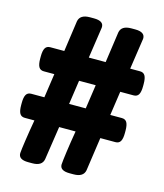

<svg xmlns="http://www.w3.org/2000/svg" viewBox="-105 -765 724 847"><g transform="rotate(15 257.0 -342.0)"><path d="M59 -28Q60 -43 66.5 -87.5Q73 -132 82 -183H38Q22 -183 15 -195Q8 -207 8 -233V-243Q8 -269 15 -281Q22 -293 38 -293H98L114 -403H66Q50 -403 43 -415Q36 -427 36 -453V-463Q36 -489 43 -501Q50 -513 66 -513H130L150 -654Q156 -686 201 -686H219Q266 -686 263 -655L242 -513H319L339 -654Q345 -686 390 -686H408Q431 -686 442 -678Q453 -670 452 -655L431 -513H476Q492 -513 499 -501Q506 -489 506 -463V-453Q506 -427 499 -415Q492 -403 476 -403H415L399 -293H452Q468 -293 475 -281Q482 -269 482 -243V-233Q482 -207 475 -195Q468 -183 452 -183H383L361 -30Q355 2 310 2H292Q248 2 248 -26Q249 -43 255 -86.5Q261 -130 270 -183H195L172 -30Q166 2 122 2H103Q58 2 59 -28ZM287 -293 303 -403H227L211 -293Z"/></g></svg>

Font: Asap Condensed
Style: Bold
Weight: 700
Designer: Pablo Cosgaya
Foundry: Omnibus-Type
Version: Version 1.010; ttfautohint (v1.8)